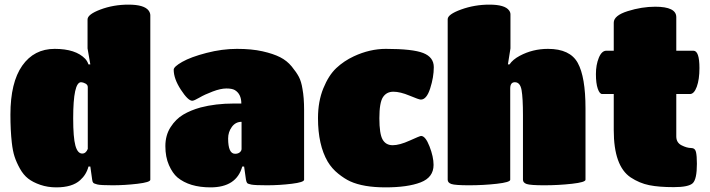

<svg xmlns="http://www.w3.org/2000/svg" viewBox="-20 -800 3065 829"><path d="M223 9Q186 9 154 -2Q122 -13 101.5 -29Q81 -45 66 -72Q51 -99 43 -123.5Q35 -148 31 -184Q25 -237 25 -305Q25 -444 76 -516.5Q127 -589 216 -589Q307 -589 348 -546Q357 -536 362 -522H370L358 -591V-716Q358 -738 414 -759Q470 -780 535 -780Q603 -780 622 -754Q629 -744 629 -734V-24Q629 -13 573.5 -6.5Q518 0 466.5 0Q415 0 400.5 -3.5Q386 -7 382.5 -11Q379 -15 378 -24L370 -81H362Q353 -46 326 -22Q292 9 223 9ZM335 -137Q351 -137 359 -157V-424Q359 -434 348.5 -439.5Q338 -445 330 -445Q296 -445 296 -289Q296 -206 305.5 -171.5Q315 -137 335 -137Z M889 9Q798 9 746 -34Q725 -52 709.5 -87Q694 -122 694 -169Q694 -216 716.5 -251Q739 -286 771 -305Q803 -324 846 -336Q911 -353 989 -353H1022Q1022 -394 994 -411Q982 -418 957.5 -418Q933 -418 898.5 -405Q864 -392 841 -378.5Q818 -365 810 -365Q792 -365 761 -412.5Q730 -460 730 -499Q730 -512 767 -533Q804 -554 871.5 -571.5Q939 -589 1003 -589Q1067 -589 1113.5 -578.5Q1160 -568 1189.5 -553Q1219 -538 1239.5 -513Q1260 -488 1270.5 -468Q1281 -448 1286 -416Q1293 -379 1293 -325V-24Q1293 -13 1239.5 -6.5Q1186 0 1133.5 0Q1081 0 1065.5 -3Q1050 -6 1047 -10Q1044 -14 1042 -24L1034 -81H1026Q1001 9 889 9ZM1023 -157V-274Q997 -274 981 -252Q965 -230 965 -202Q965 -136 995 -136Q1008 -136 1015.5 -142.5Q1023 -149 1023 -157Z M1492 -17Q1468 -28 1440.5 -50Q1413 -72 1395 -102Q1353 -174 1353 -290Q1353 -362 1376 -418.5Q1399 -475 1432 -506Q1465 -537 1508 -557Q1577 -589 1646 -589Q1762 -589 1807.5 -571Q1853 -553 1853 -510Q1853 -467 1837.5 -418.5Q1822 -370 1797 -370Q1789 -370 1748.5 -387Q1708 -404 1678.5 -404Q1649 -404 1633.5 -380.5Q1618 -357 1618 -289.5Q1618 -222 1632 -197.5Q1646 -173 1675.5 -173Q1705 -173 1749 -193Q1793 -213 1798 -213Q1817 -213 1834.5 -168Q1852 -123 1852 -88Q1852 -34 1796 -12.5Q1740 9 1644.5 9Q1549 9 1492 -17Z M2238 -24V-302Q2238 -377 2232 -411Q2226 -445 2203 -445Q2183 -445 2183 -418V-24Q2183 -13 2125 -6.5Q2067 0 2006 0Q1945 0 1929 -5.5Q1913 -11 1913 -24V-717Q1913 -738 1971 -759Q2029 -780 2093 -780Q2160 -780 2178 -755Q2184 -747 2184 -738V-591L2173 -522H2180Q2194 -543 2224 -559Q2280 -589 2346 -589Q2441 -589 2474.5 -528.5Q2508 -468 2508 -332V-24Q2508 -13 2449.5 -6.5Q2391 0 2330.5 0Q2270 0 2254 -5.5Q2238 -11 2238 -24Z M2703 -34Q2630 -83 2630 -238V-394H2580Q2569 -394 2561 -417Q2553 -440 2553 -480Q2553 -520 2565.5 -550.5Q2578 -581 2598 -581H2630V-702Q2630 -733 2690.5 -752Q2751 -771 2809 -771Q2900 -771 2900 -726V-581H2974Q3000 -581 3000 -506Q3000 -457 2988.5 -425.5Q2977 -394 2959 -394H2900V-211Q2900 -184 2923 -172.5Q2946 -161 2963.5 -161Q2981 -161 2985 -144Q2989 -127 2989 -93Q2989 -26 2971 -9Q2953 8 2889 8Q2825 8 2783 -0.5Q2741 -9 2703 -34Z"/></svg>

Font: Titan One
Style: Regular
Weight: 400
Designer: Rodrigo Fuenzalida
Foundry: Rodrigo Fuenzalida
Version: Version 1.001